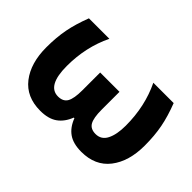

<svg xmlns="http://www.w3.org/2000/svg" viewBox="-97 -807 1075 1075"><g transform="rotate(45 440.5 -269.5)"><path d="M830 -266Q830 -141 771.5 -65.5Q713 10 603 10Q539 10 501 -16.5Q463 -43 443 -96H438Q418 -44 380 -17Q342 10 278 10Q168 10 109.5 -65.5Q51 -141 51 -266Q51 -345 63.5 -409.5Q76 -474 105 -549H267Q206 -423 206 -273Q206 -117 292 -117Q332 -117 348 -145Q364 -173 364 -238V-379H517V-238Q517 -173 533 -145Q549 -117 589 -117Q634 -117 655 -158.5Q676 -200 676 -270Q676 -423 615 -549H776Q805 -474 817.5 -409.5Q830 -345 830 -266Z"/></g></svg>

Font: Noto Sans UI ExtraBold
Style: Regular
Weight: 800
Designer: Monotype Design Team
Foundry: Monotype Imaging Inc.
Version: Version 1.001